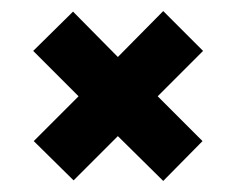

<svg xmlns="http://www.w3.org/2000/svg" viewBox="-20 -478 427 347"><path d="M193 -232 113 -152 41 -223 122 -304 40 -386 112 -457 193 -375 275 -458 347 -386 265 -304 346 -223 275 -151Z"/></svg>

Font: Prompt Medium
Style: Regular
Weight: 500
Designer: Katatrad Team
Foundry: CadsonDemak
Version: Version 1.000